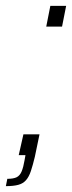

<svg xmlns="http://www.w3.org/2000/svg" viewBox="-58 -530 246 656"><path d="M-38 106 -33 81Q-12 81 -1 75.5Q10 70 16 55.5Q22 41 26 17L29 0H6L22 -71H77L61 6Q54 35 47.5 54.5Q41 74 31 85.5Q21 97 4.5 101.5Q-12 106 -38 106ZM100 -439 114 -510H168L154 -439Z"/></svg>

Font: Saira Condensed ExtraLight
Style: Italic
Weight: 250
Width: 3
Italic angle: -12°
Designer: Hector Gatti with collaboration of the Omnibus-Type team
Foundry: Omnibus-Type
Version: Version 1.101